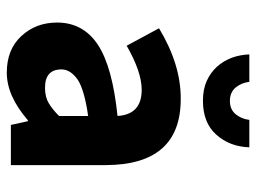

<svg xmlns="http://www.w3.org/2000/svg" viewBox="-116 -638 765 574"><g transform="rotate(90 267.0 -350.5)"><path d="M187 -151.4Q187 -101.1 244.1 -102.1Q270 -102.5 288.1 -113.3Q306.2 -124 326.2 -144V-231Q247.1 -219.7 216.8 -199.2Q187 -177.7 187 -151.4ZM46.9 -138.2Q46.9 -215.8 112.8 -259.8Q178.7 -303.7 326.2 -318.8Q321.8 -391.1 248 -391.1Q194.3 -391.1 116.2 -346.2L64 -442.9Q173.3 -508.8 275.9 -507.8Q472.2 -507.8 473.1 -284.2V0H353L341.8 -50.8H338.9Q266.1 12.2 196.8 12.2Q127.4 12.2 87.4 -31.2Q46.9 -74.7 46.9 -138.2ZM280.8 -574.2Q246.1 -574.2 220.7 -585.9Q171.9 -608.4 151.9 -661.1Q143.1 -686 142.1 -712.9H224.1Q227.1 -689 241.2 -671.9Q255.9 -654.8 281.2 -654.8Q306.6 -654.8 320.8 -671.9Q335 -689 337.9 -712.9H419.9Q418 -654.3 382.3 -614.3Q346.7 -574.2 280.8 -574.2Z"/></g></svg>

Font: SourceSansPro-Bold
Style: Bold
Weight: 700
Designer: Paul D. Hunt
Foundry: Adobe Systems Incorporated
Version: Version 1.050;PS Version 1.000;hotconv 1.0.70;makeotf.lib2.5